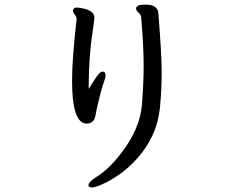

<svg xmlns="http://www.w3.org/2000/svg" viewBox="-20 -771 1040 842"><path d="M360 -229Q296 -229 296 -417Q296 -513 316 -687Q316 -697 308 -706.5Q300 -716 300 -726Q303 -738 315 -738Q322 -738 339 -735Q394 -725 394 -693Q394 -685 388 -645Q369 -525 369 -395Q369 -385 369 -381L395 -422Q417 -457 429 -457Q443 -457 443 -441Q443 -430 435.5 -411Q428 -392 415 -339Q402 -286 399 -266Q393 -229 360 -229ZM385 51Q368 51 368 41Q368 27 403 5Q470 -37 532.5 -128.5Q595 -220 602.5 -313.5Q610 -407 610 -486Q610 -564 599 -697Q597 -708 587 -716Q577 -724 577 -734Q577 -751 618 -751Q675 -751 675 -707Q689 -530 689 -454Q689 -378 682 -305Q675 -232 648 -176Q621 -120 582.5 -77Q544 -34 503.5 -6Q463 22 430 36.5Q397 51 385 51Z"/></svg>

Font: LXGW WenKai Lite
Style: Bold
Weight: 700
Designer: LXGW / Fontworks Inc.
Foundry: LXGW / Fontworks Inc.
Version: Version 1.330;April 28, 2024